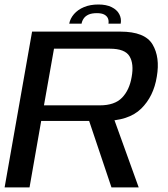

<svg xmlns="http://www.w3.org/2000/svg" viewBox="-23 -812 730 832"><path d="M-3 0H105L155.5 -288H426Q534.5 -288 588.8 -341.2Q643 -394.5 656.5 -480Q671 -564 638 -619.5Q605 -675 498.5 -675H116ZM460 0H578L461 -324.5L352.5 -320ZM167.5 -355.5 211 -601H453Q518.5 -601 538.2 -568.2Q558 -535.5 547.5 -478.5Q538 -422 506 -388.8Q474 -355.5 409.5 -355.5ZM403.5 -792.5Q367.5 -792.5 340.8 -781.2Q314 -770 297.5 -750.8Q281 -731.5 277 -709.5H330.5Q332.5 -721.5 339.8 -732Q347 -742.5 360.8 -748.8Q374.5 -755 397 -755Q417.5 -755 429 -748.8Q440.5 -742.5 444.8 -732.2Q449 -722 447 -709.5H500Q504 -731.5 493.8 -750.8Q483.5 -770 460.5 -781.2Q437.5 -792.5 403.5 -792.5Z"/></svg>

Font: Anybody SemiExpanded
Style: Italic
Weight: 400
Width: 6
Italic angle: -10°
Version: Version 1.113;gftools[0.9.25]